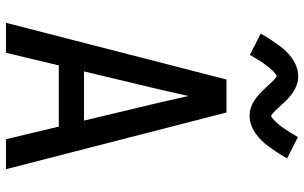

<svg xmlns="http://www.w3.org/2000/svg" viewBox="-207 -807 1014 640"><g transform="rotate(90 300.0 -487.0)"><path d="M56 0 245 -735H355L544 0H444L402 -176H198L156 0ZM382 -260 327 -490Q320 -519 313.5 -548.5Q307 -578 300 -608Q293 -578 286.5 -548.5Q280 -519 273 -490L218 -260ZM366 -812Q361 -812 355.5 -812.5Q350 -813 345 -814.5Q340 -816 335.5 -817.5Q331 -819 326 -821.5Q321 -824 317 -826.5Q313 -829 309 -832Q305 -835 300.5 -838.5Q296 -842 292 -845.5Q288 -849 284.5 -853Q281 -857 277.5 -860.5Q274 -864 270.5 -867.5Q267 -871 263 -875.5Q259 -880 255.5 -884Q252 -888 248.5 -891Q245 -894 240.5 -898Q236 -902 234 -902Q230 -902 227 -899Q224 -896 219.5 -892.5Q215 -889 213 -886Q211 -883 208.5 -880.5Q206 -878 203.5 -875Q201 -872 198.5 -868.5Q196 -865 193.5 -861.5Q191 -858 188 -854Q185 -850 182 -845Q179 -840 176 -835Q173 -830 170 -824.5Q167 -819 163 -813L92 -849Q102 -867 112 -882Q122 -897 131 -909.5Q140 -922 150 -932.5Q160 -943 173 -952.5Q186 -962 201.5 -968Q217 -974 234 -974Q239 -974 244.5 -973.5Q250 -973 255 -971.5Q260 -970 264.5 -968.5Q269 -967 274 -964.5Q279 -962 283 -959.5Q287 -957 291 -954.5Q295 -952 299.5 -948Q304 -944 308 -940.5Q312 -937 315.5 -933.5Q319 -930 322.5 -926Q326 -922 329.5 -918.5Q333 -915 337 -910.5Q341 -906 344.5 -902Q348 -898 351.5 -895Q355 -892 359.5 -888Q364 -884 366 -884Q370 -884 373 -887Q376 -890 380.5 -894Q385 -898 387 -900.5Q389 -903 391.5 -905.5Q394 -908 396.5 -911Q399 -914 401.5 -917.5Q404 -921 406.5 -924.5Q409 -928 412 -932.5Q415 -937 418 -941.5Q421 -946 424 -951Q427 -956 430 -961.5Q433 -967 437 -973L508 -937Q498 -919 488 -904Q478 -889 469 -876.5Q460 -864 450 -853.5Q440 -843 427 -833.5Q414 -824 398.5 -818Q383 -812 366 -812Z"/></g></svg>

Font: Iosevka Aile Medium
Style: Regular
Weight: 500
Designer: Belleve Invis
Foundry: Belleve Invis
Version: Version 27.3.5; ttfautohint (v1.8.4)